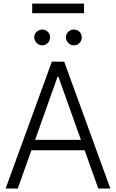

<svg xmlns="http://www.w3.org/2000/svg" viewBox="-20 -1081 665 1101"><path d="M82 0H12.2L277.3 -727.5H348.1L612.8 0H543.5L314.9 -641.1H310.1ZM132.3 -278.8H493.2V-219.2H132.3ZM222.2 -820.8Q204.1 -820.8 190.2 -834.7Q176.3 -848.6 176.3 -866.7Q176.3 -885.7 190.2 -898.7Q204.1 -911.6 222.2 -911.6Q241.2 -911.6 254.2 -898.7Q267.1 -885.7 267.1 -866.7Q267.1 -848.6 254.2 -834.7Q241.2 -820.8 222.2 -820.8ZM403.3 -820.8Q385.3 -820.8 371.6 -834.7Q357.9 -848.6 357.9 -866.7Q357.9 -885.7 371.6 -898.7Q385.3 -911.6 403.3 -911.6Q422.9 -911.6 436 -898.7Q449.2 -885.7 448.7 -866.7Q449.2 -848.6 436 -834.7Q422.9 -820.8 403.3 -820.8ZM461.9 -1060.5V-1005.4H164.6V-1060.5Z"/></svg>

Font: Inter Tight Light
Style: Regular
Weight: 300
Designer: Rasmus Andersson
Foundry: rsms
Version: Version 3.004